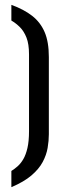

<svg xmlns="http://www.w3.org/2000/svg" viewBox="-20 -746 262 794"><path d="M27 28V-39Q40 -47 53 -58.5Q66 -70 76.5 -88Q87 -106 93.5 -134Q100 -162 100 -204V-521Q100 -564 89.5 -590.5Q79 -617 62.5 -633.5Q46 -650 27 -661V-726Q79 -707 113 -680.5Q147 -654 164.5 -613.5Q182 -573 182 -510V-191Q182 -164 177 -134.5Q172 -105 156.5 -76Q141 -47 110 -20.5Q79 6 27 28Z"/></svg>

Font: Stick No Bills ExtraLight SemiBold
Style: Regular
Weight: 600
Version: Version 2.000